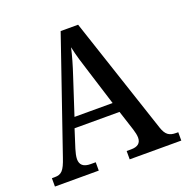

<svg xmlns="http://www.w3.org/2000/svg" viewBox="-128 -832 923 951"><g transform="rotate(-20 334.0 -357.0)"><path d="M2 0H233V-44H207C168 -44 151 -60 151 -90C151 -104 156 -125 161 -141L192 -238H429L463 -133C468 -117 472 -100 472 -87C472 -58 454 -44 420 -44H396V0H668V-44H657C621 -44 603 -56 589 -97L384 -714H292L88 -121C67 -58 52 -44 17 -44H2ZM211 -291 273 -481C291 -535 303 -577 313 -621C322 -577 337 -529 355 -473L412 -291Z"/></g></svg>

Font: Noto Serif Hebrew SemiCondensed Medium
Style: Regular
Weight: 500
Width: 4
Designer: Monotype Design Team
Foundry: Monotype Imaging Inc.
Version: Version 2.004